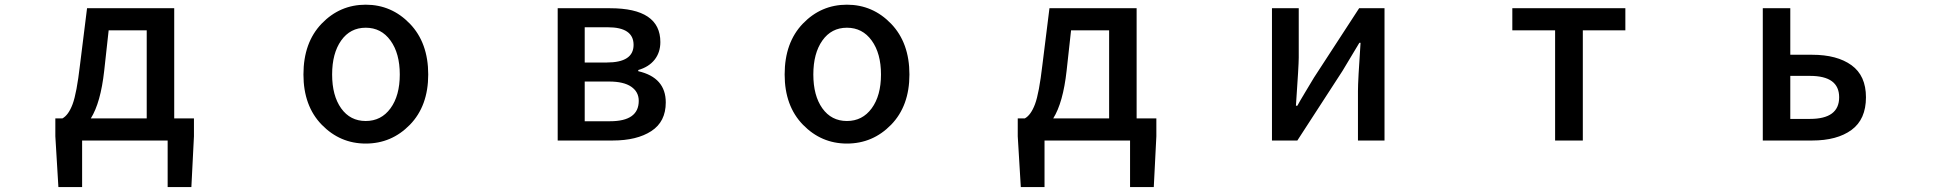

<svg xmlns="http://www.w3.org/2000/svg" viewBox="-20 -584 8040 798"><path d="M431.6 -458 413.1 -290Q398.4 -157.2 357.4 -91.8H589.8V-458ZM704.1 -91.8H786.1V-17.6L775.4 193.4H676.8V0H321.3V193.4H222.7L210 -17.6V-91.8H239.3Q264.6 -105.5 281.7 -150.9Q298.8 -196.3 312.5 -314.5L341.8 -549.8H704.1Z M1500 12.7Q1393.6 12.7 1317.4 -65.4Q1241.2 -143.6 1241.2 -274.4Q1241.2 -407.2 1316.9 -485.8Q1392.6 -564.5 1500 -564.5Q1607.4 -564.5 1683.6 -485.4Q1759.8 -406.2 1759.8 -274.4Q1759.8 -143.6 1683.6 -65.4Q1607.4 12.7 1500 12.7ZM1397.9 -133.8Q1435.5 -81.1 1500 -81.1Q1564.5 -81.1 1603 -133.8Q1641.6 -186.5 1641.6 -274.4Q1641.6 -362.3 1603 -415.5Q1564.5 -468.8 1500 -468.8Q1435.5 -468.8 1397.9 -415.5Q1360.4 -362.3 1360.4 -274.4Q1360.4 -186.5 1397.9 -133.8Z M2297.9 0V-549.8H2515.6Q2724.6 -549.8 2724.6 -409.2Q2724.6 -366.2 2700.7 -335.9Q2676.8 -305.7 2632.8 -293V-288.1Q2747.1 -261.7 2747.1 -158.2Q2747.1 -78.1 2687 -39.1Q2627 0 2526.4 0ZM2410.2 -324.2H2502Q2613.3 -324.2 2613.3 -397.5Q2613.3 -470.7 2505.9 -470.7H2410.2ZM2410.2 -80.1H2515.6Q2634.8 -80.1 2634.8 -165Q2634.8 -202.1 2603.5 -223.6Q2572.3 -245.1 2511.7 -245.1H2410.2Z M3500 12.7Q3393.6 12.7 3317.4 -65.4Q3241.2 -143.6 3241.2 -274.4Q3241.2 -407.2 3316.9 -485.8Q3392.6 -564.5 3500 -564.5Q3607.4 -564.5 3683.6 -485.4Q3759.8 -406.2 3759.8 -274.4Q3759.8 -143.6 3683.6 -65.4Q3607.4 12.7 3500 12.7ZM3397.9 -133.8Q3435.5 -81.1 3500 -81.1Q3564.5 -81.1 3603 -133.8Q3641.6 -186.5 3641.6 -274.4Q3641.6 -362.3 3603 -415.5Q3564.5 -468.8 3500 -468.8Q3435.5 -468.8 3397.9 -415.5Q3360.4 -362.3 3360.4 -274.4Q3360.4 -186.5 3397.9 -133.8Z M4431.6 -458 4413.1 -290Q4398.4 -157.2 4357.4 -91.8H4589.8V-458ZM4704.1 -91.8H4786.1V-17.6L4775.4 193.4H4676.8V0H4321.3V193.4H4222.7L4210 -17.6V-91.8H4239.3Q4264.6 -105.5 4281.7 -150.9Q4298.8 -196.3 4312.5 -314.5L4341.8 -549.8H4704.1Z M5266.6 0V-549.8H5377.9V-344.7Q5377.9 -313.5 5366.2 -144.5H5372.1Q5380.9 -161.1 5406.2 -203.1Q5431.6 -245.1 5441.4 -261.7L5628.9 -549.8H5734.4V0H5624V-205.1Q5624 -249 5634.8 -406.2H5629.9Q5618.2 -385.7 5559.6 -289.1L5372.1 0Z M6443.4 0V-458H6265.6V-549.8H6735.4V-458H6558.6V0Z M7306.6 0V-549.8H7420.9V-356.4H7511.7Q7615.2 -356.4 7675.3 -313Q7735.4 -269.5 7735.4 -179.7Q7735.4 -87.9 7675.3 -43.9Q7615.2 0 7511.7 0ZM7420.9 -89.8H7502.9Q7624 -89.8 7624 -179.7Q7624 -268.6 7502.9 -268.6H7420.9Z"/></svg>

Font: GenEi Gothic M SemiBold
Style: Regular
Weight: 500
Designer: o_tamon (Modified); [Source Han Sans]
Ryoko NISHIZUKA  (kana & ideographs); Paul D. Hunt (Latin, Greek & Cyrillic); Wenl
Version: Version 1.1a;Original Version 1.004